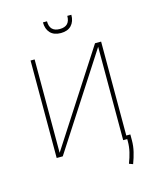

<svg xmlns="http://www.w3.org/2000/svg" viewBox="-127 -813 841 1038"><g transform="rotate(-15 294.0 -294.0)"><path d="M96.6 0ZM491.5 0H468.8V-522.7L130.7 0H96.6V-545.5H119.3V-22.7L457.4 -545.5H491.5ZM294 -646.3Q255.7 -646.3 235.1 -668.1Q214.5 -690 214.5 -727.3H237.2Q237.2 -669 294 -669Q350.9 -669 350.9 -727.3H373.6Q373.6 -690 353 -668.1Q332.4 -646.3 294 -646.3ZM487.2 139.2 465.9 131.4Q478 100.1 484.7 71.6Q491.5 43 491.5 12.8V-19.9H514.2V12.8Q514.2 45.1 506.7 76.2Q499.3 107.2 487.2 139.2Z"/></g></svg>

Font: Linik Sans Thin
Style: Regular
Weight: 100
Designer: Fonts by Rasmus Andersson / Changes by Cristiano Sobral with parts from Marc Monis
Foundry: rsms
Version: Version 3.020; ttfautohint (v1.6)